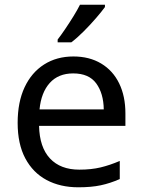

<svg xmlns="http://www.w3.org/2000/svg" viewBox="-20 -786 604 816"><path d="M292 -546Q360 -546 410 -516Q460 -486 486.5 -431.5Q513 -377 513 -304V-251H146Q148 -160 192.5 -112.5Q237 -65 317 -65Q368 -65 407.5 -74.5Q447 -84 489 -102V-25Q448 -7 408 1.5Q368 10 313 10Q236 10 178 -21Q120 -52 87.5 -113Q55 -174 55 -264Q55 -352 84.5 -415Q114 -478 167.5 -512Q221 -546 292 -546ZM291 -474Q228 -474 191.5 -433.5Q155 -393 148 -321H421Q420 -389 389 -431.5Q358 -474 291 -474ZM426 -766V-756Q413 -738 388.5 -709.5Q364 -681 335.5 -652.5Q307 -624 283 -606H225V-618Q239 -636 257 -662.5Q275 -689 292 -716.5Q309 -744 320 -766Z"/></svg>

Font: Noto Sans
Style: Regular
Weight: 400
Designer: Monotype Design Team
Foundry: Monotype Imaging Inc.
Version: Version 1.902